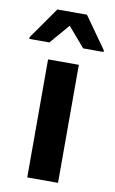

<svg xmlns="http://www.w3.org/2000/svg" viewBox="-107 -772 489 817"><g transform="rotate(10 137.5 -363.0)"><path d="M71 0V-510H204V0ZM-23 -582V-589L73 -726H201L298 -589V-582H210L137 -667L64 -582Z"/></g></svg>

Font: Saira Thin SemiBold
Style: Regular
Weight: 600
Version: Version 1.101